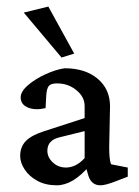

<svg xmlns="http://www.w3.org/2000/svg" viewBox="-20 -550 416 576"><path d="M150.4 5.9Q116.7 5.9 92 -7.6Q67.4 -21 54 -41.5Q40.5 -62 40.5 -82Q40.5 -109.4 57.6 -127Q74.7 -144.5 113.3 -156.7L233.9 -195.8V-231.9Q233.9 -259.3 209.2 -279.5Q184.6 -299.8 150.9 -299.8Q132.8 -299.8 126.5 -292.2Q120.1 -284.7 118.7 -263.2L116.7 -225.6Q85 -218.3 63.5 -227.5Q42 -236.8 42 -257.8Q42 -275.4 63.7 -294.2Q85.4 -313 116.2 -327.1Q147 -341.3 173.8 -345.2Q235.4 -345.2 272.5 -314.2Q309.6 -283.2 310.1 -232.4L307.6 -108.9Q307.6 -91.8 308.8 -77.9Q310.1 -64 313.5 -57.1L363.3 -47.4V-20L321.3 -3.9Q309.1 0.5 299.1 3.2Q289.1 5.9 281.2 5.9Q254.9 5.9 245.6 -21.5L235.8 -54.7L249 -53.2Q198.7 5.9 150.4 5.9ZM177.7 -47.4Q208 -47.4 233.9 -75.7V-156.7L157.2 -137.7Q122.1 -128.9 122.1 -97.7Q122.1 -78.1 138.4 -62.7Q154.8 -47.4 177.7 -47.4ZM164.6 -377.4 51.3 -512.2 125 -530.3 202.6 -389.2Z"/></svg>

Font: Lateef
Style: Regular
Weight: 400
Designer: SIL International
Foundry: SIL International
Version: Version 4.200